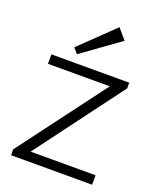

<svg xmlns="http://www.w3.org/2000/svg" viewBox="-145 -869 780 955"><g transform="rotate(20 245.5 -391.5)"><path d="M31 -31 394 -515 409 -490H48V-540H460V-510L97 -24L82 -50H460V0H31ZM367 -728 167 -584 143 -612 320 -783Z"/></g></svg>

Font: Pathway Extreme 8pt Thin
Style: Regular
Weight: 100
Designer: Eduardo Rodriguez Tunni
Foundry: Eduardo Rodriguez Tunni
Version: Version 1.000